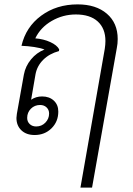

<svg xmlns="http://www.w3.org/2000/svg" viewBox="-20 -606 609 876"><path d="M517 -428Q517 -406 513 -387L400 250H347L458 -383Q461 -403 461 -419Q461 -476 426 -508Q391 -540 326 -540Q267 -540 216 -510.5Q165 -481 141 -431Q179 -428 209.5 -414Q240 -400 250 -381L249 -373Q205 -361 177 -333Q149 -305 142 -267L122 -151Q144 -166 172 -166Q205 -166 225.5 -147Q246 -128 246 -97Q246 -51 215 -20.5Q184 10 138 10Q100 10 77.5 -11.5Q55 -33 55 -68Q55 -73 57 -87L89 -266Q96 -304 121.5 -335Q147 -366 183 -380Q166 -387 136.5 -391.5Q107 -396 78 -397Q98 -483 168 -534.5Q238 -586 334 -586Q418 -586 467.5 -543.5Q517 -501 517 -428ZM163 -127Q138 -127 121 -110Q104 -93 104 -68Q104 -51 115.5 -40Q127 -29 145 -29Q170 -29 187 -46.5Q204 -64 204 -88Q204 -105 192.5 -116Q181 -127 163 -127Z"/></svg>

Font: Sarabun ExtraLight
Style: Italic
Weight: 275
Italic angle: -10°
Designer: Suppakit Chalermlarp | Katatrad Co.,Ltd.
Foundry: Cadson Demak Co.,Ltd.
Version: Version 1.000; ttfautohint (v1.6)